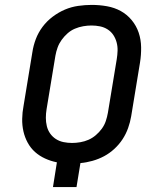

<svg xmlns="http://www.w3.org/2000/svg" viewBox="-20 -763 640 783"><path d="M196 0 212 -101Q187 -106 164 -116.5Q141 -127 123 -143Q105 -159 93 -181Q81 -203 75.5 -227.5Q70 -252 70.5 -278.5Q71 -305 76 -331L112 -550Q116 -577 126 -603.5Q136 -630 153.5 -653.5Q171 -677 195 -695Q219 -713 245 -724Q271 -735 299 -739Q327 -743 354 -743Q386 -743 416.5 -737.5Q447 -732 472.5 -718Q498 -704 517 -681Q536 -658 545.5 -630Q555 -602 555.5 -570.5Q556 -539 551 -508L515 -289Q511 -265 502.5 -241Q494 -217 480 -195.5Q466 -174 446.5 -156Q427 -138 404.5 -126Q382 -114 357 -107Q332 -100 308 -98L292 0ZM274 -180Q290 -180 307.5 -183Q325 -186 341 -193Q357 -200 371 -212Q385 -224 395.5 -238.5Q406 -253 411.5 -269.5Q417 -286 420 -303L456 -521Q459 -539 459.5 -556.5Q460 -574 455.5 -590.5Q451 -607 442 -620.5Q433 -634 419 -643Q405 -652 388 -655.5Q371 -659 353 -659Q337 -659 319.5 -656Q302 -653 285.5 -646Q269 -639 255.5 -627Q242 -615 231.5 -600.5Q221 -586 215 -569.5Q209 -553 206 -536L170 -318Q167 -300 167 -282.5Q167 -265 171 -248.5Q175 -232 184.5 -218.5Q194 -205 208 -196Q222 -187 239 -183.5Q256 -180 274 -180Z"/></svg>

Font: Iosevka Custom Medium
Style: Italic
Weight: 500
Italic angle: -9°
Designer: Belleve Invis
Foundry: Belleve Invis
Version: Version 27.0.1